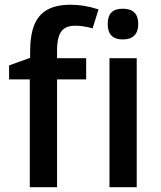

<svg xmlns="http://www.w3.org/2000/svg" viewBox="-20 -785 676 805"><path d="M105 -452.1H18.1V-510.7L106.4 -542.5V-568.8Q106.4 -638.2 124 -681.2Q141.6 -724.1 179 -744.6Q216.3 -765.1 276.4 -765.1Q305.7 -765.1 333 -760.5Q360.4 -755.9 393.1 -745.6L368.2 -666Q330.1 -677.2 294.4 -677.2Q265.1 -677.2 247.6 -664.1Q232.9 -652.8 226.1 -630.6Q219.2 -608.4 219.2 -574.2V-541H341.3V-452.1H219.2V0H105ZM553.2 0H439V-541H553.2ZM431.6 -684.1Q431.6 -716.8 447 -732.7Q462.4 -748.5 495.1 -748.5Q559.6 -748.5 559.6 -684.1Q559.6 -652.8 543.2 -636.2Q526.9 -619.6 495.1 -619.6Q431.6 -619.6 431.6 -684.1Z"/></svg>

Font: Viking Open Sans Light
Style: Bold
Weight: 600
Foundry: Ascender Corporation
Version: Version 2.001